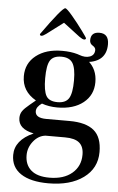

<svg xmlns="http://www.w3.org/2000/svg" viewBox="-60 -690 602 976"><g transform="rotate(5 241.5 -202.0)"><path d="M224 245Q133 245 83.5 212Q34 179 34 117Q34 41 128 -1Q49 -17 49 -73Q49 -93 59 -108Q69 -123 96 -145L125 -169Q53 -210 53 -287Q53 -353 103.5 -392.5Q154 -432 236 -432Q325 -432 371.5 -393Q418 -354 418 -288Q418 -222 368.5 -182.5Q319 -143 236 -143Q193 -143 157 -156Q129 -137 129 -115Q129 -80 186 -80H304Q388 -80 429 -46Q470 -12 470 64Q470 147 403 196Q336 245 224 245ZM227 216Q300 216 342.5 180Q385 144 385 85Q385 44 362 24.5Q339 5 289 5H189Q153 9 127.5 41Q102 73 102 112Q102 161 133.5 188.5Q165 216 227 216ZM235 -170Q277 -170 293 -196.5Q309 -223 309 -287Q309 -350 292.5 -376Q276 -402 235 -402Q194 -402 178 -377Q162 -352 162 -286Q162 -222 177 -196Q192 -170 235 -170ZM124 -499Q116 -499 116 -507Q217 -649 233 -649Q241 -649 270.5 -614Q300 -579 325.5 -544Q351 -509 351 -507Q351 -499 342 -499Q334 -499 317 -511L233 -575L148 -511Q132 -499 124 -499ZM365 -386 324 -419Q356 -407 379.5 -416Q403 -425 403 -451Q403 -463 388 -472Q373 -481 373 -498Q373 -540 417 -540Q465 -540 465 -485Q465 -396 365 -386Z"/></g></svg>

Font: UnnaMedium
Style: Regular
Weight: 500
Designer: Jorge de Buen Unna
Foundry: Omnibus-Type
Version: Version 2.008;hotconv 1.0.109;makeotfexe 2.5.65596